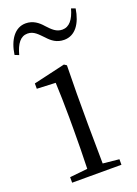

<svg xmlns="http://www.w3.org/2000/svg" viewBox="-150 -821 628 882"><g transform="rotate(-20 164.5 -380.5)"><path d="M-4 -642 16 -634C30 -686 51 -714 85 -714C116 -714 133 -692 156 -669C175 -648 198 -629 235 -629C289 -629 322 -676 333 -747L313 -754C299 -704 277 -676 243 -676C214 -676 196 -694 173 -719C154 -741 129 -761 93 -761C40 -761 6 -712 -4 -642ZM130 0H285V-27L206 -35L204 -227V-378L206 -515L194 -523L39 -487V-461L130 -457C132 -407 134 -352 134 -285V-227C134 -173 133 -91 131 -36L44 -27V0Z"/></g></svg>

Font: Source Han Serif CN Light
Style: Regular
Weight: 300
Designer: Ryoko NISHIZUKA 西塚涼子 (kana & ideographs); Frank Grießhammer (Latin, Greek & Cyrillic); Wenlong ZHANG 张文龙 (bopomofo); San
Foundry: Adobe
Version: Version 2.003;hotconv 1.1.1;makeotfexe 2.6.0